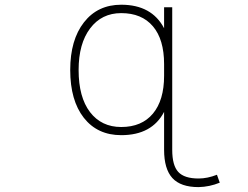

<svg xmlns="http://www.w3.org/2000/svg" viewBox="-20 -555 1040 805"><path d="M309.6 -261.7Q309.6 -147.5 357.4 -85Q405.3 -22.5 488.3 -22.5Q574.2 -22.5 621.1 -78.6Q668 -134.8 668 -237.3V-286.1Q668 -389.6 621.1 -444.8Q574.2 -500 488.3 -500Q406.2 -500 357.9 -436Q309.6 -372.1 309.6 -261.7ZM702.1 73.2Q702.1 138.7 727.5 166Q752.9 193.4 812.5 193.4Q849.6 193.4 889.6 177.7L901.4 210.9Q858.4 228.5 812.5 229.5Q737.3 229.5 702.6 191.4Q668 153.3 668 73.2V-85.9Q617.2 11.7 488.3 11.7Q388.7 11.7 331.5 -61Q274.4 -133.8 274.4 -261.7Q274.4 -387.7 332 -461.4Q389.6 -535.2 488.3 -535.2Q616.2 -535.2 668 -436.5V-524.4H702.1Z"/></svg>

Font: GenEi Gothic M ExtraLight
Style: Regular
Weight: 200
Designer: o_tamon (Modified); [Source Han Sans]
Ryoko NISHIZUKA  (kana & ideographs); Paul D. Hunt (Latin, Greek & Cyrillic); Wenl
Version: Version 1.1a;Original Version 1.004